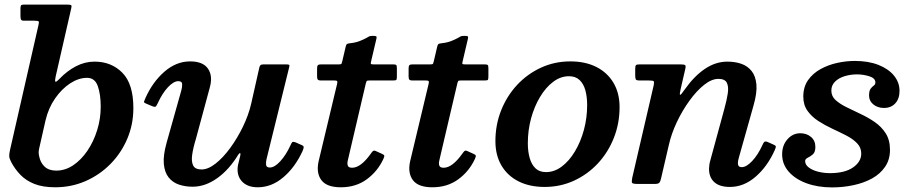

<svg xmlns="http://www.w3.org/2000/svg" viewBox="-20 -800 3949 835"><path d="M150 -122Q148 -130.5 148.2 -138.5Q148.5 -146.5 150.5 -155L178 -276.5Q190.5 -330 219.5 -371.8Q248.5 -413.5 285.2 -437.5Q322 -461.5 358.5 -461.5Q392.5 -461.5 405.2 -425.8Q418 -390 418 -336Q418 -283.5 402.5 -233.8Q387 -184 360 -144.2Q333 -104.5 298.2 -81.2Q263.5 -58 224.5 -58Q192 -58 173.5 -75.8Q155 -93.5 150 -122ZM23.5 -147.5Q19.5 -130 20.2 -120Q21 -110 28.5 -95.5Q44.5 -65 68.5 -40Q92.5 -15 129.2 -0.2Q166 14.5 220 14.5Q290 14.5 351.5 -12.2Q413 -39 460 -86.5Q507 -134 533.5 -196.5Q560 -259 560 -330Q560 -435 512.2 -483.5Q464.5 -532 391 -532Q349.5 -532 310.8 -512Q272 -492 238.5 -457Q223.5 -441.5 220.8 -445Q218 -448.5 222 -467L289.5 -762.5Q292.5 -774 289.8 -777Q287 -780 272.5 -780H83.5Q74 -780 71.5 -776.5Q69 -773 69 -762.5V-730.5Q69 -720.5 71.2 -715.2Q73.5 -710 84.5 -710H128.5Q146 -710 148.2 -706.5Q150.5 -703 147 -689.5Z M612 -372.5Q607.5 -362 606.2 -357.8Q605 -353.5 616.5 -349L642.5 -338Q654.5 -333.5 657.8 -337Q661 -340.5 666 -351Q685.5 -394 710.2 -420.5Q735 -447 755.5 -447Q772 -447 772.2 -433.5Q772.5 -420 768.5 -406.5L704.5 -179Q689 -123.5 692.5 -86.8Q696 -50 713.5 -28.2Q731 -6.5 758.2 2.8Q785.5 12 818 12Q872.5 12 924.5 -25Q976.5 -62 1016 -127Q1021 -134.5 1024 -134Q1027 -133.5 1025 -123.5L1015 -82Q1007.5 -39 1031.2 -12.2Q1055 14.5 1101 14.5Q1161 14.5 1212 -28.8Q1263 -72 1295.5 -142.5Q1301 -155 1300.8 -160.8Q1300.5 -166.5 1286.5 -171.5L1266.5 -180.5Q1254 -185 1250.8 -181.5Q1247.5 -178 1242.5 -166.5Q1223.5 -125.5 1198.8 -98.5Q1174 -71.5 1153.5 -71.5Q1138.5 -71.5 1137.2 -83.2Q1136 -95 1139 -107.5L1237.5 -507Q1240 -516.5 1237.2 -518.2Q1234.5 -520 1222.5 -520H1125.5Q1116 -520 1112.5 -516.2Q1109 -512.5 1107.5 -505L1072.5 -349.5Q1061 -299.5 1036.5 -249Q1012 -198.5 981 -156.2Q950 -114 917.5 -88.5Q885 -63 856.5 -63Q829 -63 820.2 -80Q811.5 -97 815.8 -127Q820 -157 832 -196L892 -418Q906.5 -469 884.8 -501Q863 -533 807 -533Q746.5 -533 695 -488.2Q643.5 -443.5 612 -372.5Z M1376.5 -520Q1366.5 -520 1362.8 -516.8Q1359 -513.5 1359 -503V-466.5Q1359 -457 1362.5 -453.5Q1366 -450 1374.5 -450H1434Q1445 -450 1446.5 -446.8Q1448 -443.5 1446 -435L1365.5 -98Q1354.5 -47.5 1377.8 -16.5Q1401 14.5 1462.5 14.5Q1527.5 14.5 1574.8 -20Q1622 -54.5 1647 -108Q1652.5 -119.5 1651 -123.5Q1649.5 -127.5 1640 -131.5L1613.5 -143.5Q1605.5 -147 1600.8 -142Q1596 -137 1591 -129.5Q1571 -101.5 1550.8 -86Q1530.5 -70.5 1511.5 -70.5Q1496.5 -70.5 1493 -78.8Q1489.5 -87 1492 -99.5Q1494.5 -112 1497.5 -123.5L1571 -437.5Q1573 -445 1574.8 -447.5Q1576.5 -450 1586 -450H1689Q1701.5 -450 1703.8 -452.8Q1706 -455.5 1706 -468V-503.5Q1706 -515 1703 -517.5Q1700 -520 1689 -520H1604.5Q1593.5 -520 1592.8 -522.5Q1592 -525 1594 -533.5L1617 -631.5Q1619 -640 1616.2 -642Q1613.5 -644 1603 -644Q1595.5 -644 1591.8 -643.5Q1588 -643 1584.5 -641.2Q1581 -639.5 1574.5 -635.5Q1564 -629.5 1545.5 -622Q1527 -614.5 1502.5 -612Q1492 -610.5 1489 -608.8Q1486 -607 1483.5 -597.5L1468.5 -533.5Q1466.5 -525.5 1465.2 -522.8Q1464 -520 1453.5 -520Z M1774.5 -520Q1764.5 -520 1760.8 -516.8Q1757 -513.5 1757 -503V-466.5Q1757 -457 1760.5 -453.5Q1764 -450 1772.5 -450H1832Q1843 -450 1844.5 -446.8Q1846 -443.5 1844 -435L1763.5 -98Q1752.5 -47.5 1775.8 -16.5Q1799 14.5 1860.5 14.5Q1925.5 14.5 1972.8 -20Q2020 -54.5 2045 -108Q2050.5 -119.5 2049 -123.5Q2047.5 -127.5 2038 -131.5L2011.5 -143.5Q2003.5 -147 1998.8 -142Q1994 -137 1989 -129.5Q1969 -101.5 1948.8 -86Q1928.5 -70.5 1909.5 -70.5Q1894.5 -70.5 1891 -78.8Q1887.5 -87 1890 -99.5Q1892.5 -112 1895.5 -123.5L1969 -437.5Q1971 -445 1972.8 -447.5Q1974.5 -450 1984 -450H2087Q2099.5 -450 2101.8 -452.8Q2104 -455.5 2104 -468V-503.5Q2104 -515 2101 -517.5Q2098 -520 2087 -520H2002.5Q1991.5 -520 1990.8 -522.5Q1990 -525 1992 -533.5L2015 -631.5Q2017 -640 2014.2 -642Q2011.5 -644 2001 -644Q1993.5 -644 1989.8 -643.5Q1986 -643 1982.5 -641.2Q1979 -639.5 1972.5 -635.5Q1962 -629.5 1943.5 -622Q1925 -614.5 1900.5 -612Q1890 -610.5 1887 -608.8Q1884 -607 1881.5 -597.5L1866.5 -533.5Q1864.5 -525.5 1863.2 -522.8Q1862 -520 1851.5 -520Z M2134.5 -186Q2134.5 -125 2160.8 -80.2Q2187 -35.5 2235.2 -11.2Q2283.5 13 2348.5 13Q2417 13 2476.2 -14.2Q2535.5 -41.5 2580 -89.2Q2624.5 -137 2649.5 -200Q2674.5 -263 2674.5 -334Q2674.5 -395 2648 -439.8Q2621.5 -484.5 2573.5 -508.8Q2525.5 -533 2460.5 -533Q2392 -533 2332.8 -505.8Q2273.5 -478.5 2229 -430.8Q2184.5 -383 2159.5 -320.2Q2134.5 -257.5 2134.5 -186ZM2275.5 -177Q2275.5 -233 2289.5 -284.8Q2303.5 -336.5 2328.5 -378.2Q2353.5 -420 2385.8 -444.2Q2418 -468.5 2454.5 -468.5Q2483 -468.5 2500.5 -452Q2518 -435.5 2525.8 -407Q2533.5 -378.5 2533.5 -343Q2533.5 -287.5 2519.5 -235.5Q2505.5 -183.5 2480.5 -141.8Q2455.5 -100 2423.2 -75.8Q2391 -51.5 2354.5 -51.5Q2326 -51.5 2308.8 -68Q2291.5 -84.5 2283.5 -113Q2275.5 -141.5 2275.5 -177Z M2761 -520Q2748.5 -520 2745.5 -516.2Q2742.5 -512.5 2742.5 -500V-472.5Q2742.5 -459 2745.2 -454.5Q2748 -450 2761.5 -450H2801Q2819 -450 2822.5 -447Q2826 -444 2823 -429.5L2729.5 -26.5Q2726 -9 2729.2 -4.5Q2732.5 0 2755 0H2827Q2843.5 0 2848 -6Q2852.5 -12 2855 -24.5L2888.5 -168.5Q2899.5 -218 2923.5 -268.8Q2947.5 -319.5 2978.5 -362.2Q3009.5 -405 3042.2 -431Q3075 -457 3104.5 -457Q3132.5 -457 3141 -440Q3149.5 -423 3145 -393.2Q3140.5 -363.5 3129.5 -324L3069 -102Q3066.5 -94 3065 -83.5Q3063.5 -73 3063.5 -66Q3063.5 -28.5 3086.5 -7.8Q3109.5 13 3154.5 13Q3215 13 3266.5 -31.8Q3318 -76.5 3349.5 -147.5Q3355 -159.5 3353.8 -163.8Q3352.5 -168 3342 -172L3318.5 -182.5Q3308.5 -186.5 3304.2 -183Q3300 -179.5 3295.5 -168.5Q3276 -126 3251 -99.5Q3226 -73 3205.5 -73Q3189 -73 3189 -90.5Q3189 -99.5 3193 -113.5L3257 -341Q3273 -396.5 3269.5 -433.2Q3266 -470 3248.2 -491.8Q3230.5 -513.5 3203.2 -522.8Q3176 -532 3143.5 -532Q3092 -532 3045.2 -500.2Q2998.5 -468.5 2958 -411Q2941 -386 2937.8 -387.8Q2934.5 -389.5 2940 -412L2960 -499Q2963.5 -513 2959.8 -516.5Q2956 -520 2939 -520Z M3725.5 -132Q3725.5 -96.5 3689.8 -71.8Q3654 -47 3590 -47Q3563 -47 3538.2 -53.2Q3513.5 -59.5 3497.5 -71.5Q3481.5 -83.5 3481.5 -99.5Q3481.5 -108.5 3492.5 -113.8Q3503.5 -119 3514.8 -128.5Q3526 -138 3526 -161Q3526 -188.5 3507 -204.5Q3488 -220.5 3460.5 -220.5Q3427.5 -220.5 3404.5 -194.2Q3381.5 -168 3381.5 -129Q3381.5 -86 3410 -53.5Q3438.5 -21 3487.5 -3Q3536.5 15 3598.5 15Q3647 15 3692.2 5.2Q3737.5 -4.5 3773 -24.2Q3808.5 -44 3829.5 -75Q3850.5 -106 3850.5 -148Q3850.5 -191 3832 -220Q3813.5 -249 3784.5 -269Q3755.5 -289 3723 -304.2Q3690.5 -319.5 3661.5 -333.8Q3632.5 -348 3614 -364.8Q3595.5 -381.5 3595.5 -406Q3595.5 -429.5 3611.8 -445.2Q3628 -461 3653.5 -468.8Q3679 -476.5 3707.5 -476.5Q3734.5 -476.5 3760.8 -468.2Q3787 -460 3787 -441.5Q3787 -432.5 3780 -427.8Q3773 -423 3766.2 -414Q3759.5 -405 3759.5 -384Q3759.5 -361 3778.2 -345.8Q3797 -330.5 3824.5 -330.5Q3855 -330.5 3873.5 -350.5Q3892 -370.5 3892 -405Q3892 -441.5 3868 -471Q3844 -500.5 3800.2 -517.8Q3756.5 -535 3697 -535Q3660.5 -535 3621.2 -526.5Q3582 -518 3548.5 -499.5Q3515 -481 3494.2 -451.5Q3473.5 -422 3473.5 -380Q3473.5 -343.5 3491.8 -318Q3510 -292.5 3538.5 -274Q3567 -255.5 3599.2 -240.5Q3631.5 -225.5 3660.2 -210.8Q3689 -196 3707.2 -177.2Q3725.5 -158.5 3725.5 -132Z"/></svg>

Font: Besley SemiBold
Style: Italic
Weight: 600
Italic angle: -13°
Designer: Owen Earl
Foundry: indestructible type*
Version: Version 2.001